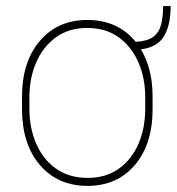

<svg xmlns="http://www.w3.org/2000/svg" viewBox="-20 -604 583 634"><path d="M543.5 -584Q543.5 -521 521.7 -484.6Q500 -448.2 445.3 -440.9Q483.9 -377.4 483.9 -284.2V-244.1Q483.9 -127.9 425.3 -59.1Q366.7 9.8 269 9.8Q170.9 9.8 111.8 -59.1Q52.7 -127.9 52.7 -244.1V-284.2Q52.7 -400.4 111.8 -469.2Q170.9 -538.1 268.1 -538.1Q369.1 -538.1 428.2 -465.8Q465.8 -467.8 485.4 -481.9Q504.9 -496.1 511.7 -522Q518.6 -547.9 518.6 -584ZM459.5 -244.1V-284.2Q459.5 -345.7 437.3 -397.5Q415 -449.2 372.3 -480.5Q329.6 -511.7 268.1 -511.7Q207 -511.7 164.3 -480.5Q121.6 -449.2 99.4 -397.5Q77.1 -345.7 77.1 -284.2V-244.1Q77.1 -181.6 99.4 -129.9Q121.6 -78.1 164.6 -47.4Q207.5 -16.6 269 -16.6Q330.6 -16.6 373 -47.4Q415.5 -78.1 437.5 -129.9Q459.5 -181.6 459.5 -244.1Z"/></svg>

Font: Robert Sans Thin
Style: Regular
Weight: 100
Designer: Christian Robertson (extended by Adam Twardoch)
Foundry: Google
Version: Version 12.135;April 2, 2019;FontCreator 11.5.0.2425 64-bit;